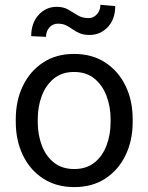

<svg xmlns="http://www.w3.org/2000/svg" viewBox="-20 -760 610 790"><path d="M44.9 -258.3V-269.5Q44.9 -346.2 74.2 -406.7Q103.5 -467.3 157.2 -502.7Q210.9 -538.1 284.7 -538.1Q359.4 -538.1 413.3 -502.7Q467.3 -467.3 496.6 -406.7Q525.9 -346.2 525.9 -269.5V-258.3Q525.9 -182.1 496.6 -121.3Q467.3 -60.5 413.6 -25.4Q359.9 9.8 285.6 9.8Q211.4 9.8 157.5 -25.4Q103.5 -60.5 74.2 -121.3Q44.9 -182.1 44.9 -258.3ZM135.3 -269.5V-258.3Q135.3 -206.1 151.9 -161.9Q168.5 -117.7 201.9 -91.1Q235.4 -64.5 285.6 -64.5Q335.4 -64.5 368.7 -91.1Q401.9 -117.7 418.5 -161.9Q435.1 -206.1 435.1 -258.3V-269.5Q435.1 -321.3 418.2 -365.5Q401.4 -409.7 368.2 -436.8Q335 -463.9 284.7 -463.9Q234.9 -463.9 201.7 -436.8Q168.5 -409.7 151.9 -365.5Q135.3 -321.3 135.3 -269.5ZM393.1 -740.2 454.1 -734.9Q454.1 -681.2 423.6 -648.7Q393.1 -616.2 348.6 -616.2Q323.7 -616.2 307.6 -623.3Q291.5 -630.4 278.8 -639.4Q266.1 -648.4 252.2 -655.5Q238.3 -662.6 217.8 -662.6Q197.3 -662.6 183.3 -647Q169.4 -631.3 169.4 -608.4L108.4 -611.3Q108.4 -665 138.7 -698.5Q168.9 -731.9 213.4 -731.9Q241.2 -731.9 260.7 -720.5Q280.3 -709 299.3 -697.3Q318.4 -685.5 344.2 -685.5Q364.7 -685.5 378.9 -701.4Q393.1 -717.3 393.1 -740.2Z"/></svg>

Font: Vazirmatn UI
Style: Regular
Weight: 400
Designer: Saber Rastikerdar
Foundry: Saber Rastikerdar
Version: Version 33.003